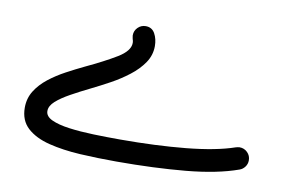

<svg xmlns="http://www.w3.org/2000/svg" viewBox="-64 -648 1166 780"><g transform="rotate(10 519.0 -258.0)"><path d="M479 -539.1Q504.9 -539.1 517.1 -516.8Q529.3 -494.6 529.3 -465.3Q529.3 -427.7 507.8 -396.2Q486.3 -364.7 452.1 -338.4Q418 -312 378.7 -290.5Q339.4 -269 303.7 -251.5Q260.7 -230.5 224.6 -210.4Q188.5 -190.4 166.7 -170.9Q145 -151.4 145 -130.4Q145 -108.4 172.4 -95.7Q199.7 -83 245.1 -76.9Q290.5 -70.8 345.7 -69.1Q400.9 -67.4 456.5 -67.4Q603.5 -67.4 725.6 -79.3Q847.7 -91.3 924.3 -117.7Q928.2 -118.7 932.1 -119.6Q936 -120.6 939.9 -120.6Q959 -120.6 972.4 -107.2Q985.8 -93.8 985.8 -74.7Q985.8 -59.6 977.1 -47.9Q968.3 -36.1 955.6 -31.7Q869.1 -0.5 740.7 11.5Q612.3 23.4 456.5 23.4Q378.9 23.4 306.6 19.3Q234.4 15.1 177 0.7Q119.6 -13.7 85.9 -44.4Q52.2 -75.2 52.2 -127.9Q52.2 -166.5 71.5 -197.3Q90.8 -228 122.3 -252.7Q153.8 -277.3 190.7 -297.1Q227.5 -316.9 262.2 -333.5Q339.4 -369.6 388.9 -399.7Q438.5 -429.7 438.5 -462.9Q438.5 -470.7 435.5 -478.5Q435.1 -481.9 434.1 -485.8Q433.1 -489.7 433.1 -493.2Q433.1 -512.2 446.5 -525.6Q460 -539.1 479 -539.1Z"/></g></svg>

Font: Mikhak Medium
Style: Regular
Weight: 500
Designer: Amin Abedi
Version: Version 3.3